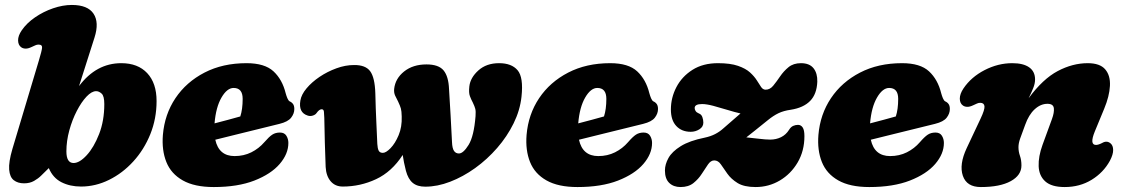

<svg xmlns="http://www.w3.org/2000/svg" viewBox="-20 -740 4535 775"><path d="M137 -496Q148.5 -534 149.8 -547Q151 -560 135.5 -560Q129 -560 122.8 -557.2Q116.5 -554.5 107 -550Q93.5 -543.5 83.2 -543.8Q73 -544 66 -549Q53.5 -557.5 53 -576.5Q52.5 -595.5 68 -618Q88 -647 121.5 -670Q155 -693 194.2 -706.5Q233.5 -720 270 -720Q334 -720 357.5 -684.8Q381 -649.5 361.5 -588.5L299 -392.5Q368.5 -485 469.5 -485Q536.5 -485 574.2 -444.8Q612 -404.5 612 -332Q612 -261 586.8 -198.5Q561.5 -136 518.2 -88.5Q475 -41 420.2 -14Q365.5 13 307 13Q262.5 13 228 -4.5Q193.5 -22 177 -61.5L146 -31Q134.5 -19.5 117.5 -9.8Q100.5 0 77 0Q52 0 35.8 -12.5Q19.5 -25 17 -55.2Q14.5 -85.5 30 -138.5ZM368 -372Q350 -372 329.2 -350Q308.5 -328 290 -292.2Q271.5 -256.5 259.8 -213.8Q248 -171 248 -129Q248 -82 277 -82Q301 -82 330 -113.5Q359 -145 380 -198.8Q401 -252.5 401 -320Q401 -352.5 390.2 -362.2Q379.5 -372 368 -372Z M1144 -163Q1144 -119 1109 -78.2Q1074 -37.5 1006.8 -11.2Q939.5 15 843 15Q765 15 717.8 -11.8Q670.5 -38.5 651.5 -86Q632.5 -133.5 637.5 -195.5Q644.5 -278.5 688.2 -343.8Q732 -409 805.5 -447Q879 -485 975 -485Q1048.5 -485 1084 -452Q1119.5 -419 1133 -364Q1136 -353 1140 -343.5Q1144 -334 1149 -331Q1157.5 -327.5 1162.8 -320.2Q1168 -313 1168 -300Q1168 -281.5 1155.2 -265Q1142.5 -248.5 1108 -240Q1075.5 -232 1031 -221Q986.5 -210 938.5 -198.2Q890.5 -186.5 849 -176Q863.5 -110 927 -110Q964 -110 994.5 -125.2Q1025 -140.5 1047 -166Q1066 -188 1079 -196.5Q1092 -205 1110 -205Q1128 -205 1136 -192Q1144 -179 1144 -163ZM923 -385Q896.5 -385 874 -346.2Q851.5 -307.5 846 -242Q873.5 -249 901 -256.5Q928.5 -264 950 -270Q959.5 -299 959.5 -341Q959.5 -385 923 -385Z M1294.5 -66Q1292.5 -112.5 1291.2 -163.8Q1290 -215 1289 -264.5Q1288.5 -279 1287.5 -289Q1286.5 -299 1278.5 -299Q1268.5 -299 1258 -284Q1253.5 -277 1242.8 -273.5Q1232 -270 1222 -273.5Q1184 -285.5 1192.5 -334.5Q1196.5 -358.5 1217.5 -383.5Q1238.5 -408.5 1270 -429.8Q1301.5 -451 1337.8 -464.2Q1374 -477.5 1409 -477.5Q1455.5 -478 1474.2 -452.5Q1493 -427 1495 -363.5Q1496.5 -299.5 1499 -248.5Q1501.5 -197.5 1503 -159Q1504 -141 1508.5 -132Q1513 -123 1525.5 -123Q1538 -123 1556.5 -142Q1575 -161 1589 -194.2Q1603 -227.5 1601.5 -270Q1601 -291.5 1598.2 -301.8Q1595.5 -312 1587 -330Q1580.5 -342 1575 -354Q1569.5 -366 1571 -381Q1575.5 -423 1611.2 -451.5Q1647 -480 1701.5 -480Q1750.5 -480 1770.5 -455.8Q1790.5 -431.5 1792.5 -380.5Q1795 -333.5 1798.8 -274.5Q1802.5 -215.5 1804.5 -166.5Q1805.5 -141.5 1812.5 -131Q1819.5 -120.5 1832.5 -120.5Q1850 -120.5 1871.5 -155.2Q1893 -190 1899.5 -271Q1901 -290.5 1898.5 -300.5Q1896 -310.5 1888.5 -326Q1882 -338 1876.8 -351.8Q1871.5 -365.5 1874.5 -391.5Q1878.5 -426.5 1911 -455.8Q1943.5 -485 1994.5 -485Q2045 -485 2069.2 -456.5Q2093.5 -428 2085 -349.5Q2079 -294.5 2053 -241.8Q2027 -189 1986.8 -142.8Q1946.5 -96.5 1897.8 -61.5Q1849 -26.5 1797.2 -6.5Q1745.5 13.5 1696.5 13.5Q1664.5 13.5 1646 -1.8Q1627.5 -17 1618.5 -50.5Q1614 -67.5 1610.8 -84Q1607.5 -100.5 1605.5 -114.5Q1561.5 -46.5 1498 -16.8Q1434.5 13 1363.5 13Q1333 13 1314.8 -8.2Q1296.5 -29.5 1294.5 -66Z M2612 -163Q2612 -119 2577 -78.2Q2542 -37.5 2474.8 -11.2Q2407.5 15 2311 15Q2233 15 2185.8 -11.8Q2138.5 -38.5 2119.5 -86Q2100.5 -133.5 2105.5 -195.5Q2112.5 -278.5 2156.2 -343.8Q2200 -409 2273.5 -447Q2347 -485 2443 -485Q2516.5 -485 2552 -452Q2587.5 -419 2601 -364Q2604 -353 2608 -343.5Q2612 -334 2617 -331Q2625.5 -327.5 2630.8 -320.2Q2636 -313 2636 -300Q2636 -281.5 2623.2 -265Q2610.5 -248.5 2576 -240Q2543.5 -232 2499 -221Q2454.5 -210 2406.5 -198.2Q2358.5 -186.5 2317 -176Q2331.5 -110 2395 -110Q2432 -110 2462.5 -125.2Q2493 -140.5 2515 -166Q2534 -188 2547 -196.5Q2560 -205 2578 -205Q2596 -205 2604 -192Q2612 -179 2612 -163ZM2391 -385Q2364.5 -385 2342 -346.2Q2319.5 -307.5 2314 -242Q2341.5 -249 2369 -256.5Q2396.5 -264 2418 -270Q2427.5 -299 2427.5 -341Q2427.5 -385 2391 -385Z M3227 -190.5Q3227 -131 3199.8 -84.5Q3172.5 -38 3127.8 -11.5Q3083 15 3030 15Q2983.5 15 2957.2 -1.2Q2931 -17.5 2916 -38.8Q2901 -60 2890 -76.2Q2879 -92.5 2863 -92.5Q2849 -92.5 2837.8 -76.2Q2826.5 -60 2813 -38.8Q2799.5 -17.5 2779.2 -1.2Q2759 15 2727 15Q2698.5 15 2681.2 -1.8Q2664 -18.5 2664 -52Q2664 -76.5 2678.2 -102.2Q2692.5 -128 2727.8 -150Q2763 -172 2825 -184.5Q2848.5 -189.5 2866.5 -198.8Q2884.5 -208 2900 -222Q2923 -242 2940 -256.8Q2957 -271.5 2969 -282Q2945 -287.5 2915.8 -296.5Q2886.5 -305.5 2859.2 -312.8Q2832 -320 2814 -320Q2784 -320 2784 -304Q2784 -298 2787.8 -292Q2791.5 -286 2801 -282Q2811 -278.5 2815 -267.5Q2819 -256.5 2819 -245Q2819 -228 2803 -218Q2787 -208 2768 -208Q2732 -208 2710 -231.2Q2688 -254.5 2688 -298Q2688 -345.5 2710.2 -388.2Q2732.5 -431 2775 -458Q2817.5 -485 2878 -485Q2928 -485 2959 -474.2Q2990 -463.5 3007.5 -447.5Q3025 -431.5 3035 -415.5Q3045 -399.5 3052.2 -388.8Q3059.5 -378 3070.5 -378Q3088 -378 3101.2 -394.2Q3114.5 -410.5 3128.8 -431.5Q3143 -452.5 3162.8 -468.8Q3182.5 -485 3213 -485Q3247.5 -485 3263.8 -464.5Q3280 -444 3279 -410Q3277 -360 3250 -332.5Q3223 -305 3172 -297Q3143 -293 3122.2 -283Q3101.5 -273 3080 -255.5Q3048.5 -230 3027.2 -213Q3006 -196 2992.5 -185.5Q3014 -183.5 3042.5 -180Q3071 -176.5 3089 -176.5Q3112.5 -176.5 3132.5 -186.2Q3152.5 -196 3165 -216Q3172 -227.5 3181.5 -231.8Q3191 -236 3201 -236Q3213 -236 3220 -225.5Q3227 -215 3227 -190.5ZM2960 -156.5 2960.5 -158.5Q2960 -157.5 2960 -156.5Z M3790 -163Q3790 -119 3755 -78.2Q3720 -37.5 3652.8 -11.2Q3585.5 15 3489 15Q3411 15 3363.8 -11.8Q3316.5 -38.5 3297.5 -86Q3278.5 -133.5 3283.5 -195.5Q3290.5 -278.5 3334.2 -343.8Q3378 -409 3451.5 -447Q3525 -485 3621 -485Q3694.5 -485 3730 -452Q3765.5 -419 3779 -364Q3782 -353 3786 -343.5Q3790 -334 3795 -331Q3803.5 -327.5 3808.8 -320.2Q3814 -313 3814 -300Q3814 -281.5 3801.2 -265Q3788.5 -248.5 3754 -240Q3721.5 -232 3677 -221Q3632.5 -210 3584.5 -198.2Q3536.5 -186.5 3495 -176Q3509.5 -110 3573 -110Q3610 -110 3640.5 -125.2Q3671 -140.5 3693 -166Q3712 -188 3725 -196.5Q3738 -205 3756 -205Q3774 -205 3782 -192Q3790 -179 3790 -163ZM3569 -385Q3542.5 -385 3520 -346.2Q3497.5 -307.5 3492 -242Q3519.5 -249 3547 -256.5Q3574.5 -264 3596 -270Q3605.5 -299 3605.5 -341Q3605.5 -385 3569 -385Z M3867 -314Q3854.5 -322.5 3854.2 -341.5Q3854 -360.5 3869 -383Q3900 -429 3954.2 -457Q4008.5 -485 4066 -485Q4110.5 -485 4134.2 -468.2Q4158 -451.5 4158 -419Q4158 -402.5 4150.2 -383.5Q4142.5 -364.5 4132 -343.5Q4189.5 -421.5 4249.5 -453.2Q4309.5 -485 4370.5 -485Q4420 -485 4441.2 -460Q4462.5 -435 4460.2 -393.2Q4458 -351.5 4437 -301L4399 -209Q4377 -155 4404 -155Q4413.5 -155 4429 -163Q4448 -174 4463 -161Q4473 -152.5 4473.2 -134.5Q4473.5 -116.5 4460 -91Q4434 -43.5 4386.2 -14.2Q4338.5 15 4277.5 15Q4224.5 15 4199.2 -7.8Q4174 -30.5 4172.5 -69.2Q4171 -108 4188 -155L4226 -259Q4236 -286 4233.8 -303.5Q4231.5 -321 4208 -321Q4180.5 -321 4156.5 -299Q4132.5 -277 4118 -236Q4104.5 -200 4097.8 -180.8Q4091 -161.5 4091 -146Q4091 -128 4097 -111Q4103 -94 4103 -72Q4103 -32.5 4059.8 -8.8Q4016.5 15 3939 15Q3882 15 3866.5 -30.5Q3851 -76 3882 -142L3938 -261Q3955.5 -298 3953.8 -311.5Q3952 -325 3936.5 -325Q3930 -325 3923.8 -322.2Q3917.5 -319.5 3908 -315Q3894.5 -308.5 3884.2 -308.8Q3874 -309 3867 -314Z"/></svg>

Font: Fraunces 9pt S100 Black
Style: Italic
Weight: 900
Italic angle: -16°
Version: Version 1.000; ttfautohint (v1.8.3)